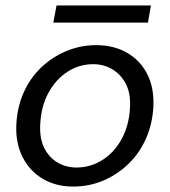

<svg xmlns="http://www.w3.org/2000/svg" viewBox="-20 -674 624 706"><path d="M249 12Q185 12 136.5 -17Q88 -46 62.5 -97.5Q37 -149 40 -215Q43 -279 66.5 -332.5Q90 -386 130.5 -425Q171 -464 223.5 -486Q276 -508 334 -508Q398 -508 447 -480Q496 -452 521.5 -401.5Q547 -351 544 -283Q541 -220 517.5 -166Q494 -112 453.5 -72.5Q413 -33 361 -10.5Q309 12 249 12ZM261 -58Q313 -58 357 -86Q401 -114 428 -164Q455 -214 458 -279Q461 -331 442.5 -366Q424 -401 392.5 -419.5Q361 -438 323 -438Q271 -438 228 -410Q185 -382 158 -332.5Q131 -283 128 -217Q125 -166 142.5 -130.5Q160 -95 191.5 -76.5Q223 -58 261 -58ZM176 -591 188 -654H535L524 -591Z"/></svg>

Font: DM Sans 28pt
Style: Italic
Weight: 400
Italic angle: -10°
Version: Version 4.004;gftools[0.9.30]